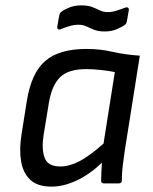

<svg xmlns="http://www.w3.org/2000/svg" viewBox="-20 -682 568 714"><path d="M172 12Q120 12 93 -13Q66 -38 58.5 -82Q51 -126 60 -182L80 -308Q97 -412 149 -456Q201 -500 301 -500Q353 -500 397.5 -489.5Q442 -479 500 -475L444 -122Q440 -95 436.5 -66.5Q433 -38 433 -10Q433 0 421 0H366Q356 0 356 -10Q356 -26 357 -43Q358 -60 359 -77Q313 -33 264.5 -10.5Q216 12 172 12ZM204 -63Q238 -63 275.5 -82.5Q313 -102 365 -148L407 -414Q383 -419 353 -422Q323 -425 301 -425Q234 -425 203.5 -395Q173 -365 162 -301L142 -179Q134 -127 146 -95Q158 -63 204 -63ZM369 -565Q345 -565 329.5 -571.5Q314 -578 301 -584Q288 -590 271 -590Q255 -590 235.5 -584Q216 -578 205 -573Q199 -571 195.5 -574Q192 -577 193 -583L200 -623Q201 -628 202.5 -631.5Q204 -635 208 -638Q218 -646 237.5 -654Q257 -662 283 -662Q307 -662 322.5 -656Q338 -650 351 -643.5Q364 -637 381 -637Q398 -637 417 -643.5Q436 -650 447 -654Q453 -656 456.5 -653Q460 -650 459 -644L452 -604Q451 -599 449.5 -595.5Q448 -592 444 -589Q434 -582 414.5 -573.5Q395 -565 369 -565Z"/></svg>

Font: Sofia Sans Hairline
Style: Italic
Weight: 1
Italic angle: -9°
Designer: Botio Nikoltchev, Ani Petrova
Foundry: lettersoup
Version: Version 4.102